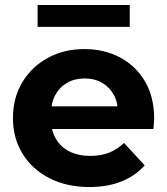

<svg xmlns="http://www.w3.org/2000/svg" viewBox="-20 -743 671 771"><path d="M339 8Q247 8 177.5 -28Q108 -64 70 -126.5Q32 -189 32 -269Q32 -350 69.5 -412.5Q107 -475 172 -510.5Q237 -546 319 -546Q398 -546 461.5 -512.5Q525 -479 562 -416.5Q599 -354 599 -267Q599 -258 598 -246.5Q597 -235 596 -225H159V-316H514L454 -289Q454 -331 437 -362Q420 -393 390 -410.5Q360 -428 320 -428Q280 -428 249.5 -410.5Q219 -393 202 -361.5Q185 -330 185 -287V-263Q185 -219 204.5 -185.5Q224 -152 259.5 -134.5Q295 -117 343 -117Q386 -117 418.5 -130Q451 -143 478 -169L561 -79Q524 -37 468 -14.5Q412 8 339 8ZM131 -635V-723H501V-635Z"/></svg>

Font: MOST Montserrat
Style: Bold
Weight: 700
Designer: Julieta Ulanovsky
Foundry: Julieta Ulanovsky
Version: Version 8.000;March 11, 2024;FontCreator 15.0.0.2926 64-bit